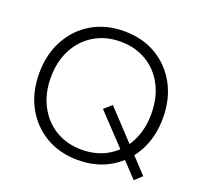

<svg xmlns="http://www.w3.org/2000/svg" viewBox="-124 -854 1070 1009"><g transform="rotate(20 411.0 -350.0)"><path d="M720 9 440 -288 482 -325 760 -28ZM407 10Q305 10 227 -36Q149 -82 105 -163Q61 -244 61 -350Q61 -456 105.5 -537.5Q150 -619 227.5 -664.5Q305 -710 407 -710Q510 -710 587.5 -664Q665 -618 709 -537Q753 -456 753 -350Q753 -244 709 -163Q665 -82 587 -36Q509 10 407 10ZM407 -48Q490 -48 553.5 -86Q617 -124 652.5 -192.5Q688 -261 688 -350Q688 -440 652.5 -508Q617 -576 553.5 -614Q490 -652 407 -652Q325 -652 261.5 -614Q198 -576 162 -508Q126 -440 126 -350Q126 -261 162 -192.5Q198 -124 261.5 -86Q325 -48 407 -48Z"/></g></svg>

Font: REM ExtraLight
Style: Regular
Weight: 250
Designer: Octavio Pardo
Foundry: Ashler Design
Version: Version 1.005;gftools[0.9.28]